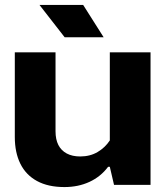

<svg xmlns="http://www.w3.org/2000/svg" viewBox="-20 -749 676 778"><path d="M590 -537V0H442L425 -73H418Q388 -33 342.5 -12Q297 9 241 9Q175 9 130 -15.5Q85 -40 62.5 -85.5Q40 -131 40 -194V-537H205V-217Q205 -184 216.5 -161.5Q228 -139 250.5 -127Q273 -115 305 -115Q345 -115 375.5 -133Q406 -151 425 -180V-537ZM242 -598 140 -729H317L400 -598Z"/></svg>

Font: Hubot Sans Condensed ExtraLight
Style: Bold
Weight: 700
Version: Version 2.000